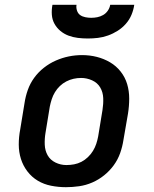

<svg xmlns="http://www.w3.org/2000/svg" viewBox="-20 -770 640 798"><path d="M254 8Q223 8 192.5 2Q162 -4 137 -19Q112 -34 94 -57.5Q76 -81 67 -109.5Q58 -138 58 -169.5Q58 -201 64 -232L82 -342Q86 -369 95.5 -396Q105 -423 122 -446.5Q139 -470 162.5 -488.5Q186 -507 212.5 -518.5Q239 -530 266 -535.5Q293 -541 321 -541Q353 -541 382.5 -533.5Q412 -526 437.5 -511Q463 -496 481.5 -472.5Q500 -449 508.5 -420.5Q517 -392 517 -360.5Q517 -329 512 -298L493 -188Q489 -161 479.5 -134Q470 -107 453 -83.5Q436 -60 413 -41.5Q390 -23 363.5 -11.5Q337 0 309 4Q281 8 254 8ZM256 -84Q272 -84 288 -87Q304 -90 318.5 -97.5Q333 -105 345.5 -117Q358 -129 366.5 -143Q375 -157 380 -172Q385 -187 388 -203L406 -313Q410 -338 409 -362.5Q408 -387 396.5 -406.5Q385 -426 363 -436Q341 -446 317 -446Q301 -446 285.5 -442.5Q270 -439 255.5 -431.5Q241 -424 229 -412.5Q217 -401 208.5 -387Q200 -373 195 -357.5Q190 -342 187 -327L169 -217Q165 -193 166 -168.5Q167 -144 178 -124.5Q189 -105 210.5 -94.5Q232 -84 256 -84Q256 -84 256 -84Q256 -84 256 -84ZM345 -610Q324 -610 303.5 -612.5Q283 -615 264.5 -622Q246 -629 231 -641.5Q216 -654 206.5 -671Q197 -688 195.5 -708.5Q194 -729 198 -750H298Q296 -738 300 -726Q304 -714 313 -707.5Q322 -701 334.5 -698.5Q347 -696 359 -696Q372 -696 384.5 -698.5Q397 -701 408.5 -707.5Q420 -714 428 -725.5Q436 -737 438 -750H538Q535 -729 526.5 -708.5Q518 -688 503 -671Q488 -654 469 -642Q450 -630 429 -622.5Q408 -615 387 -612.5Q366 -610 345 -610Z"/></svg>

Font: Iosevka Curly Slab SmBdEx
Style: Italic
Weight: 600
Width: 7
Italic angle: -9°
Monospace: yes
Designer: Belleve Invis
Foundry: Belleve Invis
Version: Version 11.1.0; ttfautohint (v1.8.3)